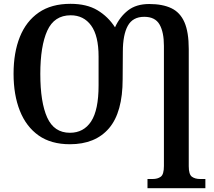

<svg xmlns="http://www.w3.org/2000/svg" viewBox="-20 -745 1119 1005"><path d="M752 240V192H779Q805 192 821.5 180Q838 168 838 124V-505Q838 -577 815 -617Q792 -657 735 -657Q675 -657 649 -610Q623 -563 623 -474L622 -331Q622 -157 550.5 -73.5Q479 10 346 10Q247 10 182 -36Q117 -82 84 -165Q51 -248 51 -359Q51 -470 84 -552Q117 -634 183 -679.5Q249 -725 349 -725Q434 -725 490 -691.5Q546 -658 582 -602Q607 -657 650 -690.5Q693 -724 761 -724Q831 -724 877 -702Q923 -680 945.5 -628.5Q968 -577 968 -488V125Q968 168 984.5 180Q1001 192 1028 192H1055V240ZM346 -50Q418 -50 457 -109.5Q496 -169 496 -298V-449Q496 -558 457 -611.5Q418 -665 350 -665Q264 -665 227.5 -584.5Q191 -504 191 -358Q191 -210 227 -130Q263 -50 346 -50Z"/></svg>

Font: Noto Serif SemiCondensed SemiBold
Style: Regular
Weight: 600
Width: 4
Designer: Monotype Design Team
Foundry: Monotype Imaging Inc.
Version: Version 2.013; ttfautohint (v1.8.4.7-5d5b)